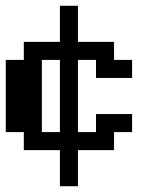

<svg xmlns="http://www.w3.org/2000/svg" viewBox="-20 -645 540 665"><path d="M0 -437.5H62.5V-500H187.5V-625H250V-500H375V-437.5H437.5V-375H312.5V-437.5H250V-187.5H312.5V-250H437.5V-187.5H375V-125H250V0H187.5V-125H62.5V-187.5H0ZM125 -437.5V-187.5H187.5V-437.5Z"/></svg>

Font: NeoDunggeunmo Code
Style: Regular
Weight: 400
Monospace: yes
Version: Version 1.600